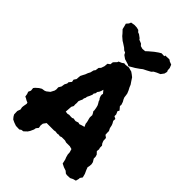

<svg xmlns="http://www.w3.org/2000/svg" viewBox="-263 -984 1101 1101"><g transform="rotate(45 287.0 -433.5)"><path d="M112 13 84 12 64 5 47 -3 37 -15 30 -27 29 -54 36 -73 33 -88 34 -99 38 -121 36 -129 24 -134 12 -141 3 -145 0 -163 -5 -176 2 -192 0 -211 7 -220 24 -235 39 -244 58 -247 67 -251 86 -266 98 -289 100 -301 99 -316 109 -333 112 -353 120 -368V-378L133 -394L130 -409L140 -424L141 -440L142 -451L150 -467L156 -478L162 -494L169 -507L174 -528L181 -537L184 -558L194 -569L201 -589L203 -611L217 -621L219 -639L237 -658L239 -665L258 -673L269 -681L282 -680L306 -683L319 -679L331 -676L344 -667L358 -656L371 -636L382 -620L388 -605L397 -588L404 -571L406 -559L408 -543L413 -531L420 -519L426 -501L425 -490L442 -470L436 -459L444 -441V-427L459 -419L458 -403L466 -389L470 -379L474 -360L482 -344V-331L483 -315L498 -304L499 -282L505 -267L513 -257V-240L516 -230L514 -214L528 -199L532 -185V-171L543 -153L546 -139L545 -124L542 -111L548 -95L558 -73L564 -50L554 -36V-28L549 -9L531 -4L515 4L490 5L480 3L467 -8L446 -15L426 -25L420 -52L415 -64L410 -82L409 -99L403 -119L385 -124H371H355L342 -128H335H315L304 -124L292 -126L284 -124L265 -126L258 -124H241H230H216H197L184 -106L182 -90L185 -73L174 -59L172 -47L162 -25L154 -13L136 4L122 6ZM244 -246 255 -249 267 -248H280L287 -252L306 -249L324 -255L334 -252L348 -257L366 -262L358 -279L357 -289L355 -299L351 -313L349 -323L350 -341L345 -351L338 -362L339 -368L337 -381L335 -391L332 -402L328 -410L319 -425L318 -431L311 -440L306 -453L305 -462L307 -471L292 -489L288 -475L283 -464L276 -455L275 -444L268 -434V-425L261 -408L254 -394L253 -385L248 -375L247 -364L242 -354L237 -341L238 -328L237 -315L238 -303L231 -290L230 -277L229 -262L228 -248ZM298 -686 289 -691 256 -701 236 -715 229 -728 217 -733 205 -744 179 -761 172 -765 151 -783 141 -795 124 -813 119 -834 115 -848 127 -862 132 -874 156 -878 175 -877 191 -873 200 -863 211 -859 230 -845 235 -838 257 -829 267 -818 285 -813 305 -815 319 -828 331 -838 344 -849 365 -864 380 -873 403 -872 404 -879 437 -880 447 -873 465 -866 473 -846 474 -829 478 -820 474 -803 460 -784 439 -775 422 -766 413 -756 389 -743 369 -733 355 -722 332 -706 318 -698Z"/></g></svg>

Font: Winky Rough SemiBold
Style: Regular
Weight: 600
Designer: Simon Atzbach
Foundry: typofactur
Version: Version 1.206; ttfautohint (v1.8.4.7-5d5b)